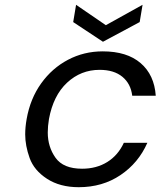

<svg xmlns="http://www.w3.org/2000/svg" viewBox="-20 -771 669 800"><path d="M562 -679 409 -597 285 -679 297 -751 421 -666 574 -751ZM91 -275Q106 -360 151.5 -423.5Q197 -487 263.5 -522Q330 -557 408 -557Q509 -557 566 -508Q623 -459 629 -372H531Q525 -422 490 -451Q455 -480 395 -480Q317 -480 259.5 -426.5Q202 -373 184 -275Q179 -245 179 -219Q179 -159 211.5 -113.5Q244 -68 322 -68Q382 -68 427 -96Q472 -124 496 -176H594Q557 -92 482 -41.5Q407 9 308 9Q230 9 176 -26Q122 -61 103.5 -112.5Q85 -164 85 -211Q85 -241 91 -275Z"/></svg>

Font: Fz Poppins
Style: Italic
Weight: 400
Italic angle: -10°
Designer: Ninad Kale (Devanagari), Jonny Pinhorn (Latin)
Foundry: Indian Type Foundry
Version: Vit hóa bi Vntype.Com & FontZin.Com